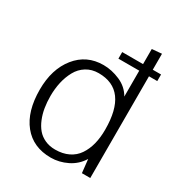

<svg xmlns="http://www.w3.org/2000/svg" viewBox="-178 -869 935 1001"><g transform="rotate(30 289.0 -368.5)"><path d="M321.8 -612.3V-651.9H555.7V-612.3ZM273.9 11.2Q167 11.2 107.2 -63Q47.4 -137.2 47.4 -268.1Q47.4 -391.1 109.1 -468Q170.9 -544.9 272 -544.9Q321.8 -544.9 371.6 -523.4Q421.4 -502 447.3 -456.5V-472.7V-742.7L505.9 -748V0H455.6L446.8 -80.6Q418.9 -35.2 371.3 -12Q323.7 11.2 273.9 11.2ZM272.5 -36.6Q317.9 -36.6 352.1 -53.2Q386.2 -69.8 406.7 -100.1Q427.2 -130.4 437.3 -169.7Q447.3 -209 447.3 -256.8Q447.3 -495.6 271.5 -495.6Q230 -495.6 198.2 -475.8Q166.5 -456.1 148.2 -422.6Q129.9 -389.2 121.1 -349.9Q112.3 -310.5 112.3 -267.1Q112.3 -229.5 117.7 -196.5Q123 -163.6 135.3 -133.8Q147.5 -104 165.5 -82.8Q183.6 -61.5 210.9 -49.1Q238.3 -36.6 272.5 -36.6Z"/></g></svg>

Font: Oxygen Light
Style: Regular
Weight: 300
Designer: vernon adams
Foundry: Vernon Adams
Version: Version Release 0.2.3 webfont; ttfautohint (v0.93.3-1d66) -l